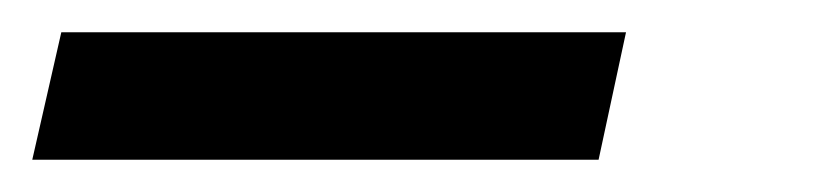

<svg xmlns="http://www.w3.org/2000/svg" viewBox="-41 -99 504 119"><path d="M347 -79 330 0H-21L-3 -79Z"/></svg>

Font: Lobster Two
Style: Bold Italic
Weight: 700
Designer: Pablo Impallari
Foundry: Pablo Impallari. www.impallari.com
Version: Version 2.000